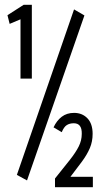

<svg xmlns="http://www.w3.org/2000/svg" viewBox="-20 -706 415 796"><path d="M65 -380V-626L20 -607L11 -643L78 -686H112V-380ZM92 42 50 19 287 -667 330 -642ZM208 70V34Q245 -12 269.5 -43Q294 -74 306.5 -99Q319 -124 319 -151Q320 -195 286 -195Q269 -195 257 -187.5Q245 -180 236 -158L202 -178Q215 -206 236 -222Q257 -238 287 -238Q321 -238 342.5 -215.5Q364 -193 364 -151Q364 -119 352.5 -92Q341 -65 320 -36.5Q299 -8 272 27H365V70Z"/></svg>

Font: Inconsolata Condensed Medium
Style: Regular
Weight: 500
Width: 3
Monospace: yes
Designer: Raph Levien, Cyreal, Brenton Simpson
Foundry: Raph Levien, Cyreal, Google
Version: Version 3.100; ttfautohint (v1.8.4.7-5d5b)